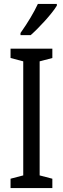

<svg xmlns="http://www.w3.org/2000/svg" viewBox="-20 -963 323 983"><path d="M271 -934V-943H174C153 -898 123 -848 85 -794V-783H137C178 -819 246 -892 271 -934ZM248 0V-48L183 -65V-649L248 -666V-714H34V-666L99 -649V-65L34 -48V0Z"/></svg>

Font: Noto Sans Arabic ExtCond
Style: Regular
Weight: 400
Width: 2
Designer: Monotype Design Team, Nadine Chahine, Nizar Qandah and Khaled Hosny
Foundry: Monotype Imaging Inc.
Version: Version 2.012